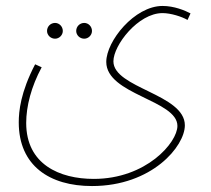

<svg xmlns="http://www.w3.org/2000/svg" viewBox="-20 -395 709 645"><path d="M43 16C43 162 147 230 289 230C491 230 601 96 601 26C601 -79 361 -99 361 -189C361 -243 444 -351 526 -351C554 -351 591 -339 610 -328L620 -350C601 -360 565 -375 526 -375C432 -375 337 -257 337 -187C337 -77 576 -59 576 28C576 84 471 206 295 206C180 206 68 157 68 18C68 -38 85 -104 120 -169L98 -179C49 -85 43 -21 43 16ZM263 -265C277 -265 289 -277 289 -291C289 -306 277 -318 263 -318C248 -318 236 -306 236 -291C236 -277 248 -265 263 -265ZM165 -265C179 -265 191 -277 191 -291C191 -306 179 -318 165 -318C150 -318 138 -306 138 -291C138 -277 150 -265 165 -265Z"/></svg>

Font: Noto Sans Arabic UI Cn Th
Style: Regular
Weight: 100
Width: 3
Designer: Monotype Design Team, Nadine Chahine and Nizar Qandah
Foundry: Monotype Imaging Inc.
Version: Version 2.010